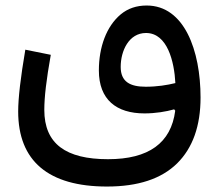

<svg xmlns="http://www.w3.org/2000/svg" viewBox="-20 -435 791 696"><path d="M511.7 -415C474.6 -415 443.4 -404.3 417.5 -382.8C365.7 -339.4 338.4 -264.2 338.4 -179.7C338.4 -73.7 401.9 -23.9 503.9 -23.9C543.5 -23.9 582 -30.3 611.3 -38.6L615.2 -33.7C600.1 83.5 519 142.1 371.6 142.1C218.8 142.1 140.6 86.4 140.6 -36.6C140.6 -83 147.9 -145 164.1 -236.3L71.8 -254.9C54.7 -154.3 45.9 -79.6 45.9 -30.8C45.9 148.4 155.3 241.2 367.7 241.2C480.5 241.2 564.9 213.4 622.1 157.2C678.7 101.1 707 21.5 707 -81.5C707 -251.5 648.4 -415 511.7 -415ZM615.7 -133.8C585.9 -126.5 549.8 -120.6 508.3 -120.6C452.1 -120.6 417.5 -138.2 417.5 -192.4C417.5 -251 447.3 -315.4 509.3 -315.4C586.9 -315.4 611.8 -211.4 615.7 -133.8Z"/></svg>

Font: Estedad Medium
Style: Regular
Weight: 500
Designer: Amin Abedi
Version: Version 7.3